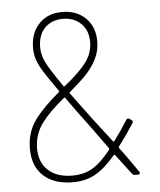

<svg xmlns="http://www.w3.org/2000/svg" viewBox="-52 -753 673 806"><g transform="rotate(-5 284.5 -350.0)"><path d="M506 -6Q506 0 497 0H486Q477 0 473 -6L409 -90Q408 -92 406 -92Q404 -92 403 -90Q358 -37 317.5 -14.5Q277 8 223 8Q145 8 100 -32.5Q55 -73 55 -147Q55 -217 92 -267.5Q129 -318 197 -374Q200 -375 198 -379Q158 -435 138.5 -466.5Q119 -498 112 -520.5Q105 -543 105 -568Q105 -631 142 -669.5Q179 -708 239 -708Q300 -708 338 -671Q376 -634 376 -573Q376 -531 358 -496.5Q340 -462 313 -434Q286 -406 243 -370Q240 -369 242 -365L328 -249Q363 -204 405 -149Q408 -145 411 -149Q437 -183 469 -234Q475 -242 483 -236L490 -231Q499 -225 493 -217Q461 -167 428 -124Q426 -121 429 -117Q437 -107 445 -95.5Q453 -84 462 -72Q495 -25 504 -12Q506 -8 506 -6ZM135 -568Q135 -536 150.5 -504.5Q166 -473 218 -398Q221 -394 224 -397Q284 -445 315 -484.5Q346 -524 346 -573Q346 -621 316.5 -650Q287 -679 240 -679Q193 -679 164 -649.5Q135 -620 135 -568ZM386 -115Q388 -118 386 -121Q363 -152 319 -214Q263 -288 221 -348Q219 -351 216 -348Q152 -296 119 -251Q86 -206 85 -147Q85 -87 122 -53.5Q159 -20 223 -20Q272 -20 308 -41Q344 -62 386 -115Z"/></g></svg>

Font: Barlow Semi Condensed Thin
Style: Regular
Weight: 250
Width: 4
Designer: Jeremy Tribby
Foundry: Tribby Type
Version: Version 1.408